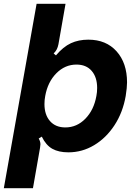

<svg xmlns="http://www.w3.org/2000/svg" viewBox="-39 -783 717 1002"><path d="M-19 199 152 -763H303L266 -552Q263 -537 257.5 -526Q252 -515 241 -504L253 -494Q291 -539 331 -557.5Q371 -576 422 -576Q515 -576 569.5 -515Q624 -454 624 -353Q624 -326 617 -282Q602 -196 558.5 -129.5Q515 -63 452.5 -25.5Q390 12 318 12Q267 12 234 -6.5Q201 -25 179 -70L163 -60Q172 -45 172 -30Q172 -26 170 -12L133 199ZM464 -282Q468 -302 468 -324Q468 -380 439.5 -413Q411 -446 360 -446Q300 -446 255 -400.5Q210 -355 197 -282Q193 -262 193 -240Q193 -184 222 -151Q251 -118 302 -118Q362 -118 406.5 -163.5Q451 -209 464 -282Z"/></svg>

Font: Open Sauce Sans ExBold Italic
Style: Regular
Weight: 800
Italic angle: -10°
Designer: Alfredo Marco Pradil
Foundry: Creative Sauce Fz LLC
Version: Version 1.477